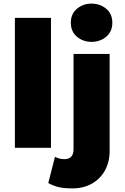

<svg xmlns="http://www.w3.org/2000/svg" viewBox="-20 -819 690 1064"><path d="M62.5 0V-720H262.5V0ZM381.5 225Q337.5 225 308.2 218.8Q279 212.5 247.5 195.5L284.5 50Q297.5 56.5 310 59.8Q322.5 63 336.5 63Q362 63 374.8 49.2Q387.5 35.5 387.5 7V-520H587.5V18Q587.5 79 561.5 125.8Q535.5 172.5 489 198.8Q442.5 225 381.5 225ZM487.5 -587Q441 -587 406.8 -615.2Q372.5 -643.5 372.5 -693Q372.5 -742.5 406.8 -770.8Q441 -799 487.5 -799Q534 -799 568.2 -770.8Q602.5 -742.5 602.5 -693Q602.5 -643.5 568.2 -615.2Q534 -587 487.5 -587Z"/></svg>

Font: Geologica Thin Roman Black
Style: Regular
Weight: 900
Version: Version 1.010;gftools[0.9.28]